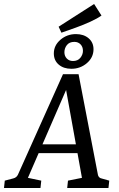

<svg xmlns="http://www.w3.org/2000/svg" viewBox="-32 -943 598 963"><path d="M152 -219H384L395 -175H134ZM459 -67Q460 -60 465 -54.5Q470 -49 477 -48L516 -37L512 0H305L309 -37L379 -51L291 -539H320L108 -51L175 -37L171 0H-12L-8 -37L34 -48Q51 -52 58 -67L284 -571H362ZM326 -598Q287 -598 262.5 -619Q238 -640 238 -675Q238 -715 271 -743.5Q304 -772 349 -772Q388 -772 412.5 -751Q437 -730 437 -696Q437 -655 404 -626.5Q371 -598 326 -598ZM334 -637Q358 -637 371 -653Q384 -669 384 -688Q384 -708 372 -720.5Q360 -733 341 -733Q316 -733 303.5 -717Q291 -701 291 -681Q291 -662 303 -649.5Q315 -637 334 -637ZM276 -779 262 -809 440 -923 477 -865Q456 -850 421 -834Q386 -818 347 -804Q308 -790 276 -779Z"/></svg>

Font: Yrsa
Style: Italic
Weight: 400
Italic angle: -7.10001°
Designer: Anna Giedrys (Yrsa+Rasa design), David Brezina (Yrsa art-direction, Rasa art-direction, design)
Foundry: Rosetta Type Foundry
Version: Version 2.004